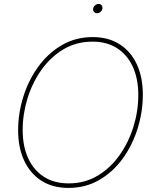

<svg xmlns="http://www.w3.org/2000/svg" viewBox="-20 -921 766 951"><path d="M318.8 9.8Q241.2 9.8 185.5 -25.6Q129.9 -61 99.9 -125.2Q69.8 -189.5 69.8 -275.4Q69.8 -359.9 95.5 -441.9Q121.1 -523.9 169.4 -590.6Q217.8 -657.2 285.9 -697.3Q354 -737.3 439.5 -737.3Q516.6 -737.3 572.3 -701.9Q627.9 -666.5 657.7 -602.5Q687.5 -538.6 687.5 -452.1Q687.5 -368.2 662.1 -285.9Q636.7 -203.6 588.9 -137Q541 -70.3 472.9 -30.3Q404.8 9.8 318.8 9.8ZM319.8 -12.7Q399.9 -12.7 463.6 -50.8Q527.3 -88.9 572.3 -152.6Q617.2 -216.3 641.1 -293.7Q665 -371.1 665 -450.2Q665 -530.8 637.9 -590.1Q610.8 -649.4 560.1 -682.1Q509.3 -714.8 439 -714.8Q358.4 -714.8 294.4 -676.8Q230.5 -638.7 185.3 -575Q140.1 -511.2 116.2 -433.6Q92.3 -356 92.3 -276.9Q92.3 -197.3 119.4 -137.7Q146.5 -78.1 197.5 -45.4Q248.5 -12.7 319.8 -12.7ZM460.4 -855.5Q451.2 -855.5 445.6 -862.3Q439.9 -869.1 441.4 -878.4Q442.9 -888.2 450.9 -894.8Q459 -901.4 468.3 -901.4Q478 -901.4 483.4 -894.8Q488.8 -888.2 487.3 -878.4Q485.8 -869.1 478 -862.3Q470.2 -855.5 460.4 -855.5Z"/></svg>

Font: Inter 20pt Thin
Style: Italic
Weight: 250
Italic angle: -9.3988°
Version: Version 4.001;git-66647c0bb